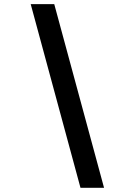

<svg xmlns="http://www.w3.org/2000/svg" viewBox="-20 -806 626 919"><path d="M365.2 92.8H478L239.7 -786.1H127Z"/></svg>

Font: Cascadia Mono PL SemiBold
Style: Italic
Weight: 600
Italic angle: -10°
Monospace: yes
Designer: Aaron Bell
Foundry: Saja Typeworks
Version: Version 2404.023